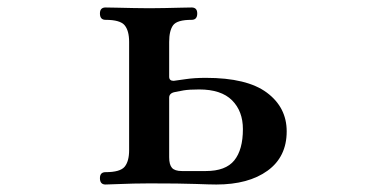

<svg xmlns="http://www.w3.org/2000/svg" viewBox="-20 -493 1040 513"><path d="M262 0Q247 0 247 -17Q247 -33 262 -33Q301 -33 313 -47.5Q325 -62 325 -92V-381Q325 -411 313 -425.5Q301 -440 262 -440Q247 -440 247 -457Q247 -473 262 -473Q270 -473 291 -472.5Q312 -472 337 -471.5Q362 -471 379 -471Q397 -471 420.5 -471.5Q444 -472 464.5 -472.5Q485 -473 492 -473Q507 -473 507 -457Q507 -440 492 -440Q453 -440 442.5 -425.5Q432 -411 432 -381V-288Q432 -277 444 -277Q453 -278 476 -281.5Q499 -285 530 -285Q640 -285 693 -245.5Q746 -206 746 -142Q746 -74 695 -37Q644 0 558 0Q543 0 502.5 -1.5Q462 -3 379 -3Q362 -3 337 -2.5Q312 -2 291 -1Q270 0 262 0ZM466 -36H530Q583 -36 606 -64.5Q629 -93 629 -148Q629 -196 600 -225Q571 -254 512 -254Q485 -254 470.5 -251.5Q456 -249 447 -247Q432 -244 432 -232V-73Q432 -53 439.5 -44.5Q447 -36 466 -36Z"/></svg>

Font: Zen Old Mincho Black
Style: Regular
Weight: 900
Designer: Yoshimichi Ohira
Foundry: Positype
Version: Version 1.001